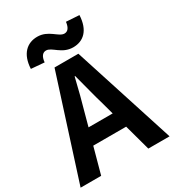

<svg xmlns="http://www.w3.org/2000/svg" viewBox="-229 -1088 1098 1213"><g transform="rotate(-30 320.5 -481.5)"><path d="M440 -954C435 -911 418 -894 395 -894C353 -894 317 -963 235 -963C160 -963 104 -913 99 -807L195 -799C199 -842 216 -860 240 -860C282 -860 317 -791 400 -791C475 -791 530 -840 535 -948ZM230 -305 252 -386C274 -463 296 -547 315 -628H319C341 -548 361 -463 384 -386L406 -305ZM490 0H645L407 -740H233L-4 0H146L198 -190H438Z"/></g></svg>

Font: Source Han Sans SC Bold
Style: Regular
Weight: 700
Designer: Ryoko NISHIZUKA (kana & ideographs); Paul D. Hunt (Latin, Greek & Cyrillic); Wenlong ZHANG (bopomofo); Sandoll Communica
Foundry: Adobe Systems Incorporated
Version: Version 1.001;PS 1.001;hotconv 1.0.78;makeotf.lib2.5.61930